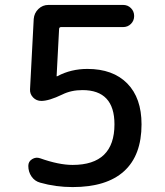

<svg xmlns="http://www.w3.org/2000/svg" viewBox="-20 -750 670 780"><path d="M143 -8Q121 -14 108 -33Q95 -52 95 -76Q95 -94 110.5 -103.5Q126 -113 143 -107Q219 -80 275 -80Q445 -80 445 -245Q445 -384 315 -384Q269 -384 233 -366Q179 -340 148 -340Q128 -340 114.5 -354Q101 -368 102 -387L117 -673Q119 -697 136 -713.5Q153 -730 177 -730H480Q499 -730 512 -717Q525 -704 525 -685Q525 -666 512 -653Q499 -640 480 -640H228Q220 -640 220 -631L210 -441Q210 -440 211 -440Q212 -440 212 -440L214 -441Q269 -470 335 -470Q439 -470 497 -411Q555 -352 555 -245Q555 -119 484 -54.5Q413 10 275 10Q206 10 143 -8Z"/></svg>

Font: Rounded Mplus 1c Medium
Style: Regular
Weight: 500
Version: Version 1.059.20150529